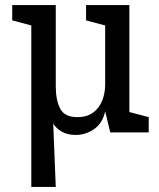

<svg xmlns="http://www.w3.org/2000/svg" viewBox="-20 -520 625 754"><path d="M103 -420 28 -440V-500H199V-183Q199 -126 216.5 -93Q234 -60 284 -60Q314 -60 334.5 -71Q355 -82 368 -100.5Q381 -119 387 -142Q393 -165 393 -189V-420L318 -440V-500H488V-80L564 -60V0H413L393 -83Q383 -36 349.5 -13Q316 10 277 10Q245 10 222.5 -3Q200 -16 189 -35L199 214H103Z"/></svg>

Font: Hermeneus One
Style: Regular
Weight: 400
Designer: Rodrigo Fuenzalida, Pablo Impallari
Foundry: Pablo Impallari, Rodrigo Fuenzalida
Version: Version 1.002; ttfautohint (v0.93) -l 8 -r 50 -G 200 -x 14 -